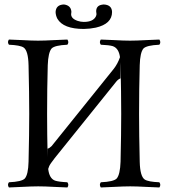

<svg xmlns="http://www.w3.org/2000/svg" viewBox="-20 -825 750 850"><path d="M351.1 -728Q392.1 -728 404.3 -752Q406.7 -757.3 407.2 -762.2Q407.2 -765.1 406.2 -771Q405.8 -773.9 405.8 -774.9Q405.8 -799.8 431.2 -804.2Q435.5 -804.7 439 -805.2Q475.1 -803.7 476.1 -772Q476.1 -719.2 403.8 -702.6Q378.9 -697.3 351.1 -696.8Q260.3 -696.8 233.9 -742.2Q226.6 -756.3 226.1 -772Q228 -804.2 263.2 -805.2Q293 -801.3 295.9 -774.9Q295.9 -773.9 295.9 -771Q295.4 -764.6 294.9 -762.2Q294.9 -742.2 324.2 -732.4Q337.4 -728 351.1 -728ZM190.9 -167Q198.7 -168.5 208.5 -178.2L483.4 -520Q501 -542.5 511.2 -571.8Q505.9 -611.3 479.5 -620.6Q463.9 -625.5 426.3 -627Q418 -638.7 426.3 -649.9Q448.7 -649.4 484.4 -647.5Q527.8 -645 555.7 -645Q584 -645 628.4 -647.5Q664.6 -649.4 685.5 -649.9Q693.8 -638.2 685.5 -627Q629.4 -624.5 615.2 -610.4Q600.1 -592.8 598.6 -536.1Q595.7 -434.6 595.7 -319.8Q595.7 -231.4 598.6 -108.9Q600.1 -44.4 620.6 -30.3Q636.2 -20 685.5 -18.1Q693.8 -6.3 685.5 4.9Q663.1 4.4 627.4 2.4Q584 0 556.6 0Q528.3 0 483.9 2.4Q447.8 4.4 426.3 4.9Q418 -6.8 426.3 -18.1Q482.9 -20.5 496.6 -34.7Q511.7 -52.2 513.7 -108.9Q516.6 -234.4 516.6 -320.8Q516.6 -412.1 513.7 -536.1Q513.7 -542 513.2 -549.8V-478Q503.4 -474.1 495.6 -464.8L222.2 -125Q201.2 -98.1 197.8 -89.4Q195.3 -83 193.4 -77.1Q198.2 -34.7 223.6 -25.4Q239.3 -20 278.3 -18.1Q286.6 -6.3 278.3 4.9Q255.9 4.4 220.7 2.4Q177.7 0 149.4 0Q121.1 0 76.7 2.4Q40.5 4.4 19.5 4.9Q11.2 -6.8 19.5 -18.1Q76.2 -20.5 89.8 -34.7Q105 -52.2 106.4 -108.9Q109.4 -234.4 109.4 -320.8Q109.4 -412.1 106.4 -536.1Q105 -600.6 84.5 -614.7Q68.8 -625 19.5 -627Q11.2 -638.7 19.5 -649.9Q42 -649.4 77.6 -647.5Q121.1 -645 148.4 -645Q176.8 -645 221.2 -647.5Q257.3 -649.4 278.3 -649.9Q286.6 -638.2 278.3 -627Q222.2 -624.5 208.5 -610.4Q193.4 -592.8 191.4 -536.1Q188.5 -434.6 188.5 -319.8Q188.5 -231.4 190.9 -129.9Z"/></svg>

Font: Linux Libertine Display O
Style: Regular
Weight: 400
Designer: Philipp H. Poll
Foundry: Philipp H. Poll
Version: Version 5.0.9